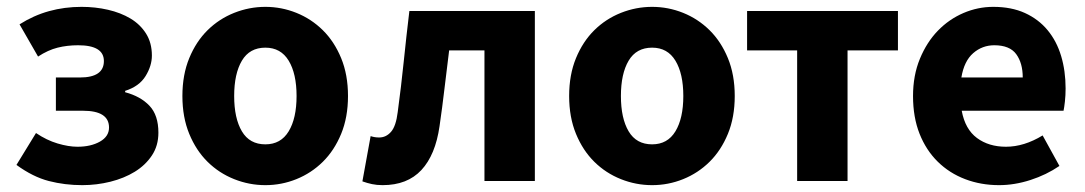

<svg xmlns="http://www.w3.org/2000/svg" viewBox="-20 -528 3165 560"><path d="M220 12Q169 12 122.5 0Q76 -12 28 -47L85 -140Q116 -119 148 -109.5Q180 -100 206 -100Q245 -100 271.5 -115Q298 -130 298 -156Q298 -205 222 -205H143V-302H213Q283 -302 283 -350Q283 -396 208 -396Q176 -396 148 -389Q120 -382 91 -363L37 -457Q78 -483 123 -495.5Q168 -508 218 -508Q258 -508 295 -499.5Q332 -491 360.5 -474Q389 -457 406 -430Q423 -403 423 -366Q423 -336 404.5 -306Q386 -276 345 -263V-259Q390 -247 416 -219.5Q442 -192 442 -141Q442 -103 423 -74.5Q404 -46 373 -27Q342 -8 302 2Q262 12 220 12Z M754 12Q707 12 663 -5.5Q619 -23 585.5 -56Q552 -89 532 -137.5Q512 -186 512 -248Q512 -310 532 -358.5Q552 -407 585.5 -440Q619 -473 663 -490.5Q707 -508 754 -508Q801 -508 844.5 -490.5Q888 -473 921.5 -440Q955 -407 975 -358.5Q995 -310 995 -248Q995 -186 975 -137.5Q955 -89 921.5 -56Q888 -23 844.5 -5.5Q801 12 754 12ZM754 -107Q799 -107 822 -145Q845 -183 845 -248Q845 -313 822 -351Q799 -389 754 -389Q708 -389 685.5 -351Q663 -313 663 -248Q663 -183 685.5 -145Q708 -107 754 -107Z M1096 12Q1079 12 1065 9Q1051 6 1037 1L1061 -131Q1067 -129 1073 -128Q1079 -127 1086 -127Q1106 -127 1120.5 -143.5Q1135 -160 1140 -201Q1150 -275 1157.5 -348Q1165 -421 1174 -496H1540V0H1393V-381H1290Q1283 -326 1276.5 -270.5Q1270 -215 1262 -160Q1250 -76 1209 -32Q1168 12 1096 12Z M1882 12Q1835 12 1791 -5.5Q1747 -23 1713.5 -56Q1680 -89 1660 -137.5Q1640 -186 1640 -248Q1640 -310 1660 -358.5Q1680 -407 1713.5 -440Q1747 -473 1791 -490.5Q1835 -508 1882 -508Q1929 -508 1972.5 -490.5Q2016 -473 2049.5 -440Q2083 -407 2103 -358.5Q2123 -310 2123 -248Q2123 -186 2103 -137.5Q2083 -89 2049.5 -56Q2016 -23 1972.5 -5.5Q1929 12 1882 12ZM1882 -107Q1927 -107 1950 -145Q1973 -183 1973 -248Q1973 -313 1950 -351Q1927 -389 1882 -389Q1836 -389 1813.5 -351Q1791 -313 1791 -248Q1791 -183 1813.5 -145Q1836 -107 1882 -107Z M2305 0V-381H2159V-496H2599V-381H2452V0Z M2894 12Q2841 12 2795 -5.5Q2749 -23 2715 -56.5Q2681 -90 2662 -138Q2643 -186 2643 -248Q2643 -308 2663 -356.5Q2683 -405 2715.5 -438.5Q2748 -472 2790 -490Q2832 -508 2877 -508Q2930 -508 2969.5 -490Q3009 -472 3035.5 -440Q3062 -408 3075 -364.5Q3088 -321 3088 -270Q3088 -250 3086 -232Q3084 -214 3082 -205H2785Q2795 -151 2829.5 -125.5Q2864 -100 2914 -100Q2967 -100 3021 -133L3070 -44Q3032 -18 2985.5 -3Q2939 12 2894 12ZM2784 -302H2963Q2963 -344 2944 -370Q2925 -396 2880 -396Q2845 -396 2818.5 -373Q2792 -350 2784 -302Z"/></svg>

Font: hySource Sans Pro
Style: Bold
Weight: 700
Designer: Paul D. Hunt
Foundry: Adobe Systems Incorporated
Version: Version 2.021;PS 2.000;hotconv 1.0.86;makeotf.lib2.5.63406